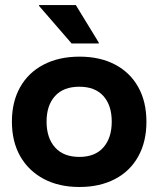

<svg xmlns="http://www.w3.org/2000/svg" viewBox="-20 -736 632 766"><path d="M296.7 10Q215 10 154.6 -22.1Q94.2 -54.2 60.8 -112.5Q27.5 -170.8 27.5 -250.8Q27.5 -330 60.4 -388.3Q93.3 -446.7 154.2 -478.3Q215 -510 297.5 -510Q379.2 -510 439.2 -478.3Q499.2 -446.7 531.7 -388.3Q564.2 -330 564.2 -250Q564.2 -170.8 531.7 -112.1Q499.2 -53.3 438.8 -21.7Q378.3 10 296.7 10ZM296.7 -110Q359.2 -110 392.5 -147.9Q425.8 -185.8 425.8 -250.8Q425.8 -315.8 392.5 -352.9Q359.2 -390 296.7 -390Q233.3 -390 199.6 -352.9Q165.8 -315.8 165.8 -250.8Q165.8 -185.8 199.6 -147.9Q233.3 -110 296.7 -110ZM265.8 -562.5 135.8 -712.5V-715.8H282.5L374.2 -565.8V-562.5Z"/></svg>

Font: Funnel Display
Style: Bold
Weight: 700
Designer: NORD ID, Kristian Moeller
Foundry: Dicotype
Version: Version 1.000